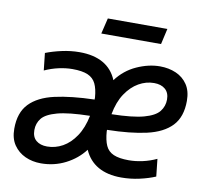

<svg xmlns="http://www.w3.org/2000/svg" viewBox="-80 -801 976 902"><g transform="rotate(10 408.0 -349.5)"><path d="M171 13Q130 13 96 -2.5Q62 -18 41 -48.5Q20 -79 20 -126Q20 -203 61 -245.5Q102 -288 179.5 -305.5Q257 -323 368 -326Q368 -329 368 -331Q368 -333 368 -336Q365 -376 353 -401Q341 -426 314.5 -437.5Q288 -449 241 -449Q210 -449 176 -441.5Q142 -434 109 -419L100 -501Q133 -514 175.5 -523.5Q218 -533 261 -533Q328 -533 373 -507.5Q418 -482 439 -431Q477 -482 533.5 -507.5Q590 -533 644 -533Q686 -533 720.5 -518Q755 -503 775.5 -472.5Q796 -442 796 -395Q796 -318 755.5 -275.5Q715 -233 638 -215.5Q561 -198 450 -196Q450 -194 450 -192Q450 -190 450 -188Q453 -147 464.5 -121.5Q476 -96 502.5 -84.5Q529 -73 575 -73Q607 -73 641 -80.5Q675 -88 707 -103L716 -20Q683 -6 640.5 3.5Q598 13 554 13Q488 13 443.5 -12.5Q399 -38 377 -88Q342 -42 288 -14.5Q234 13 171 13ZM186 -70Q225 -70 260 -89.5Q295 -109 321.5 -148.5Q348 -188 360 -247Q258 -245 205 -230.5Q152 -216 133 -192Q114 -168 114 -136Q114 -103 133.5 -86.5Q153 -70 186 -70ZM458 -272Q559 -274 611.5 -288.5Q664 -303 683.5 -328Q703 -353 703 -385Q703 -417 683.5 -434Q664 -451 630 -451Q592 -451 557 -431Q522 -411 495.5 -371.5Q469 -332 458 -272ZM345 -637 363 -712H647L630 -637Z"/></g></svg>

Font: Ubuntu Sans Medium
Style: Italic
Weight: 500
Italic angle: -13.5°
Designer: Dalton Maag Ltd
Foundry: Dalton Maag Ltd
Version: Version 1.006